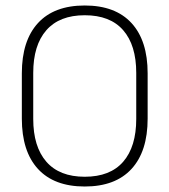

<svg xmlns="http://www.w3.org/2000/svg" viewBox="-20 -669 617 699"><path d="M288.5 10Q177 10 118.2 -54Q59.5 -118 59.5 -237V-402Q59.5 -521 118.2 -585Q177 -649 288.5 -649Q400 -649 458.8 -585Q517.5 -521 517.5 -402V-237Q517.5 -118 458.8 -54Q400 10 288.5 10ZM288.5 -25.5Q381 -25.5 428.5 -80.2Q476 -135 476 -236V-403.5Q476 -504.5 428.5 -559Q381 -613.5 288.5 -613.5Q196.5 -613.5 148.8 -559Q101 -504.5 101 -403.5V-236Q101 -135 148.8 -80.2Q196.5 -25.5 288.5 -25.5Z"/></svg>

Font: Anek Gurmukhi ExtraLight
Style: Regular
Weight: 250
Designer: Sarang Kulkarni (Gurmukhi), Yesha Goshar (Latin)
Foundry: Ek Type
Version: Version 1.003